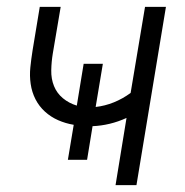

<svg xmlns="http://www.w3.org/2000/svg" viewBox="-20 -540 540 560"><path d="M317 0 349 -196Q325 -185 300 -179Q275 -173 250 -172L234 -74H178L195 -176Q171 -180 149.5 -189.5Q128 -199 111 -214.5Q94 -230 83.5 -250.5Q73 -271 69.5 -295Q66 -319 68.5 -343.5Q71 -368 75 -393L96 -520H157L134 -384Q130 -360 129.5 -335Q129 -310 137.5 -289Q146 -268 163.5 -253.5Q181 -239 204 -232L224 -354H280L259 -228Q286 -231 312 -241.5Q338 -252 361 -269L403 -520H464L378 0Z"/></svg>

Font: Iosevka Light Oblique
Style: Regular
Weight: 300
Italic angle: -9°
Monospace: yes
Designer: Belleve Invis
Foundry: Belleve Invis
Version: Version 32.5.0; ttfautohint (v1.8.4)